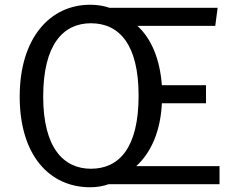

<svg xmlns="http://www.w3.org/2000/svg" viewBox="-20 -776 1002 809"><path d="M905 -76H554C619 -135 657 -228 662 -341H848V-417H662C654 -525 619 -612 559 -667H887L897 -743H442C416 -752 388 -756 360 -756C190 -756 63 -615 63 -369C63 -121 189 13 360 13C387 13 414 9 438 0H905ZM162 -369C162 -588 246 -678 363 -678C483 -678 564 -588 564 -373C564 -153 482 -65 363 -65C248 -65 162 -153 162 -369Z"/></svg>

Font: Glow Sans SC Normal Book
Style: Regular
Weight: 500
Designer: Ryoko NISHIZUKA (kana, bopomofo & ideographs); Paul D. Hunt (Latin, Greek & Cyrillic); Sandoll Communications, Soo-young
Version: Version 0.93